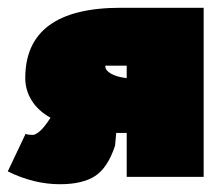

<svg xmlns="http://www.w3.org/2000/svg" viewBox="-23 -455 574 494"><path d="M501 -435V0H303V-113H285H276L273 -80Q254 -23 221.5 -2Q189 19 131 19Q64 19 -3 -14L43 -111Q46 -108 62 -108Q68 -108 79 -117Q90 -126 107 -152Q75 -170 58.5 -196.5Q42 -223 42 -254Q42 -435 288 -435ZM303 -254V-286H248V-284Q248 -274 262.5 -265.5Q277 -257 303 -254Z"/></svg>

Font: Ysabeau Black
Style: Regular
Weight: 900
Designer: Christian Thalmann (Catharsis Fonts)
Version: Version 0.003